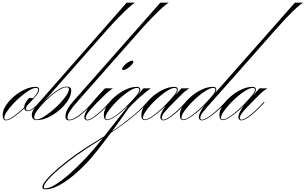

<svg xmlns="http://www.w3.org/2000/svg" viewBox="-63 -894 2290 1437"><path d="M-18 7Q-43 7 -43 -34Q-43 -67 -19.5 -103.5Q4 -140 41.5 -172Q79 -204 122 -224Q165 -244 204 -244Q230 -244 230 -224Q230 -205 206 -176.5Q182 -148 146 -110Q144 -108 143 -107Q132 -95 132 -81Q132 -67 146 -67Q160 -67 180.5 -81Q201 -95 223 -120L232 -130H240L233 -122Q208 -94 185 -78Q162 -62 145 -62Q122 -62 119 -83Q80 -46 42 -19.5Q4 7 -18 7ZM-17 2Q2 2 38.5 -23.5Q75 -49 118 -90Q118 -106 126 -121.5Q134 -137 154 -160H185Q203 -180 213 -196Q223 -212 223 -223Q223 -236 206 -236Q187 -236 158 -219Q129 -202 96 -174.5Q63 -147 34.5 -116Q6 -85 -12.5 -57.5Q-31 -30 -31 -12Q-31 2 -17 2Z M213 5Q210 5 207 5Q207 5 206 5Q175 1 175 -33Q175 -51 187 -71.5Q199 -92 228 -126L885 -874H948Q932 -866 899.5 -836.5Q867 -807 824.5 -763.5Q782 -720 736 -668L272 -142Q264 -133 258 -126L261 -129Q308 -179 356.5 -212.5Q405 -246 435 -246Q470 -246 470 -215Q470 -181 445.5 -142.5Q421 -104 382 -70.5Q343 -37 298.5 -16Q254 5 213 5ZM434 -241Q409 -241 364 -211Q319 -181 265 -125Q193 -52 193 -16Q193 0 211 0Q230 0 260 -17.5Q290 -35 323.5 -62.5Q357 -90 386.5 -121.5Q416 -153 434.5 -181Q453 -209 453 -227Q453 -241 434 -241Z M454 7Q427 7 427 -23Q427 -70 480 -130L1137 -874H1200Q1184 -866 1151.5 -836.5Q1119 -807 1076.5 -763.5Q1034 -720 988 -668L524 -142Q478 -91 460 -63Q442 -35 442 -15Q442 2 456 2Q482 2 527 -30.5Q572 -63 622 -120L631 -130H639L632 -122Q577 -60 531.5 -26.5Q486 7 454 7Z M590 7Q581 7 574.5 0.5Q568 -6 568 -16Q568 -45 604.5 -96.5Q641 -148 723 -233H783Q764 -223 727 -189Q645 -110 612 -71Q579 -32 579 -13Q579 2 591 2Q605 2 630.5 -14.5Q656 -31 687.5 -59Q719 -87 748 -120L757 -130H765L758 -122Q725 -85 692 -55.5Q659 -26 632.5 -9.5Q606 7 590 7ZM926 -440Q935 -440 935 -433Q935 -423 921.5 -408Q908 -393 890 -381.5Q872 -370 859 -370Q851 -370 851 -377Q851 -387 864.5 -402Q878 -417 896 -428.5Q914 -440 926 -440Z M739 5Q714 5 714 -34Q714 -67 737.5 -103.5Q761 -140 798.5 -172Q836 -204 879 -224Q922 -244 961 -244Q987 -244 987 -224Q987 -207 965 -179L966 -180L1010 -233H1066Q1026 -205 980 -164Q934 -123 900 -85Q833 11 776 89Q856 35 921 -18.5Q986 -72 1029 -120L1038 -130H1046L1039 -122Q950 -22 766 101Q712 174 669 228Q626 282 594 317Q501 416 419 469.5Q337 523 278 523Q254 523 254 506Q254 486 288 447Q322 408 379.5 359Q437 310 509 259Q581 208 656 164Q687 146 716 127Q721 122 725 116Q745 90 767.5 61.5Q790 33 819.5 -4.5Q849 -42 891 -94H887Q842 -50 801 -22.5Q760 5 739 5ZM740 0Q762 0 806 -31.5Q850 -63 899 -114Q946 -162 963 -185.5Q980 -209 980 -223Q980 -236 963 -236Q944 -236 915 -219Q886 -202 853 -174.5Q820 -147 791.5 -116Q763 -85 744.5 -57.5Q726 -30 726 -12Q726 0 740 0ZM265 505Q265 516 276 516Q305 516 352 487.5Q399 459 457.5 407.5Q516 356 580 288Q644 220 706 141Q684 154 661 169Q582 218 510.5 269Q439 320 384 367Q329 414 297 450.5Q265 487 265 505Z M1020 5Q995 5 995 -34Q995 -67 1018.5 -103.5Q1042 -140 1079.5 -172Q1117 -204 1160 -224Q1203 -244 1242 -244Q1268 -244 1268 -224Q1268 -208 1248 -182H1249L1295 -233H1354Q1341 -225 1326 -213.5Q1311 -202 1298 -189Q1241 -132 1208 -98Q1175 -64 1161.5 -45Q1148 -26 1148 -13Q1148 2 1160 2Q1180 2 1224.5 -32.5Q1269 -67 1317 -120L1326 -130H1334L1327 -122Q1295 -86 1262.5 -56.5Q1230 -27 1202.5 -10Q1175 7 1159 7Q1150 7 1143.5 0.5Q1137 -6 1137 -16Q1137 -48 1178 -104Q1150 -75 1120 -50.5Q1090 -26 1063.5 -10.5Q1037 5 1020 5ZM1021 0Q1043 0 1087 -32Q1131 -64 1180 -114Q1216 -152 1238.5 -179Q1261 -206 1261 -223Q1261 -236 1244 -236Q1225 -236 1196 -219Q1167 -202 1134 -174.5Q1101 -147 1072.5 -116Q1044 -85 1025.5 -57.5Q1007 -30 1007 -12Q1007 0 1021 0Z M1308 5Q1283 5 1283 -34Q1283 -67 1306.5 -103.5Q1330 -140 1367.5 -172Q1405 -204 1448 -224Q1491 -244 1530 -244Q1556 -244 1556 -224Q1556 -213 1547 -198L1699 -370L2144 -874H2207Q2185 -864 2130 -811Q2075 -758 1997 -669L1733 -370L1531 -142Q1478 -84 1457 -56.5Q1436 -29 1436 -13Q1436 2 1448 2Q1462 2 1488 -13.5Q1514 -29 1547 -57Q1580 -85 1613 -120L1622 -130H1630L1623 -122Q1590 -86 1555.5 -56.5Q1521 -27 1492.5 -10Q1464 7 1447 7Q1438 7 1431.5 0.5Q1425 -6 1425 -16Q1425 -48 1466 -104Q1438 -75 1408 -50.5Q1378 -26 1351.5 -10.5Q1325 5 1308 5ZM1309 0Q1331 0 1375 -32Q1419 -64 1468 -114Q1504 -152 1526.5 -179Q1549 -206 1549 -223Q1549 -236 1532 -236Q1513 -236 1484 -219Q1455 -202 1422 -174.5Q1389 -147 1360.5 -116Q1332 -85 1313.5 -57.5Q1295 -30 1295 -12Q1295 0 1309 0Z M1604 5Q1579 5 1579 -34Q1579 -67 1602.5 -103.5Q1626 -140 1663.5 -172Q1701 -204 1744 -224Q1787 -244 1826 -244Q1852 -244 1852 -224Q1852 -208 1832 -182H1833L1879 -233H1938Q1925 -225 1910 -213.5Q1895 -202 1882 -189Q1825 -132 1792 -98Q1759 -64 1745.5 -45Q1732 -26 1732 -13Q1732 2 1744 2Q1764 2 1808.5 -32.5Q1853 -67 1901 -120L1910 -130H1918L1911 -122Q1879 -86 1846.5 -56.5Q1814 -27 1786.5 -10Q1759 7 1743 7Q1734 7 1727.5 0.5Q1721 -6 1721 -16Q1721 -48 1762 -104Q1734 -75 1704 -50.5Q1674 -26 1647.5 -10.5Q1621 5 1604 5ZM1605 0Q1627 0 1671 -32Q1715 -64 1764 -114Q1800 -152 1822.5 -179Q1845 -206 1845 -223Q1845 -236 1828 -236Q1809 -236 1780 -219Q1751 -202 1718 -174.5Q1685 -147 1656.5 -116Q1628 -85 1609.5 -57.5Q1591 -30 1591 -12Q1591 0 1605 0Z"/></svg>

Font: Ballet 72pt
Style: Regular
Weight: 400
Designer: Maximiliano R. Sproviero
Foundry: Omnibus-Type
Version: Version 1.100; ttfautohint (v1.8.3)